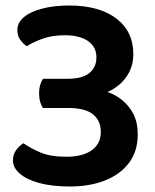

<svg xmlns="http://www.w3.org/2000/svg" viewBox="-20 -663 564 697"><path d="M231 -643Q340 -643 402 -596Q464 -549 464 -466Q464 -430 449.5 -402Q435 -374 413.5 -356Q392 -338 370 -329Q398 -320 423 -300Q448 -280 464 -249.5Q480 -219 480 -175Q480 -114 448.5 -72Q417 -30 361.5 -8Q306 14 234 14Q169 14 123 1.5Q77 -11 52 -32.5Q27 -54 27 -81Q27 -102 38.5 -118Q50 -134 65 -143Q89 -126 125.5 -110Q162 -94 221 -94Q280 -94 313 -117.5Q346 -141 346 -184Q346 -225 317.5 -248Q289 -271 228 -271H136Q130 -279 126 -292.5Q122 -306 122 -323Q122 -342 126 -355Q130 -368 136 -377H225Q279 -377 304.5 -398Q330 -419 330 -455Q330 -493 299.5 -514Q269 -535 215 -535Q169 -535 134.5 -522.5Q100 -510 77 -495Q64 -504 53.5 -518.5Q43 -533 43 -554Q43 -581 67 -601Q91 -621 134 -632Q177 -643 231 -643Z"/></svg>

Font: BalooTamma2Bold
Style: Bold
Weight: 700
Designer: Divya Kowshik, Shuchita Grover and Ek Type
Foundry: Ek Type
Version: Version 1.700